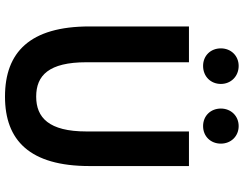

<svg xmlns="http://www.w3.org/2000/svg" viewBox="-126 -860 999 788"><g transform="rotate(90 374.0 -465.5)"><path d="M376 14C556 14 661 -88 661 -333V-741H519V-320C519 -166 462 -114 376 -114C289 -114 235 -166 235 -320V-741H88V-333C88 -88 194 14 376 14ZM250 -799C293 -799 324 -830 324 -872C324 -913 293 -945 250 -945C208 -945 178 -913 178 -872C178 -830 208 -799 250 -799ZM497 -799C539 -799 569 -830 569 -872C569 -913 539 -945 497 -945C455 -945 425 -913 425 -872C425 -830 455 -799 497 -799Z"/></g></svg>

Font: Noto Sans TC
Style: Bold
Weight: 700
Designer: Ryoko NISHIZUKA 西塚涼子 (kana, bopomofo & ideographs); Paul D. Hunt (Latin, Greek & Cyrillic); Sandoll Communications 산돌커뮤니
Foundry: Adobe
Version: Version 2.004;hotconv 1.0.118;makeotfexe 2.5.65603